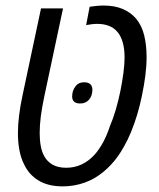

<svg xmlns="http://www.w3.org/2000/svg" viewBox="-20 -660 573 690"><path d="M206.1 9.8Q152.8 9.8 118.2 -11.5Q83.5 -32.7 66.4 -69.8Q54.7 -92.8 49.6 -121.3Q44.4 -149.9 44.4 -181.6Q44.4 -211.4 48.6 -245.1Q52.7 -278.8 61 -317.4L127.4 -629.9H206.5L139.6 -315.4Q130.9 -274.4 126.7 -242.2Q122.6 -210 122.6 -181.6Q122.6 -156.7 126.5 -135.3Q130.4 -113.8 139.6 -97.7Q150.4 -78.6 169.7 -67.9Q189 -57.1 218.3 -57.1Q247.1 -57.1 272.7 -68.8Q298.3 -80.6 319.8 -104Q336.4 -122.6 350.6 -148.7Q364.7 -174.8 375.5 -208Q386.2 -232.4 395.8 -264.9Q405.3 -297.4 412.4 -331.8Q419.4 -366.2 423.6 -398.2Q427.7 -430.2 427.7 -453.6Q427.7 -484.9 420.9 -508.3Q414.1 -531.7 401.4 -545.9Q390.1 -559.6 371.8 -566.9Q353.5 -574.2 329.6 -574.2Q319.8 -574.2 309.8 -573Q299.8 -571.8 289.6 -569.8L302.2 -635.7Q315.4 -637.7 328.1 -638.9Q340.8 -640.1 352.1 -640.1Q392.1 -640.1 421.1 -627.7Q450.2 -615.2 469.2 -592.8Q489.7 -567.9 498.3 -532.5Q506.8 -497.1 506.8 -455.1Q506.8 -423.3 502.4 -388.7Q498 -354 489.7 -314.5Q482.4 -279.3 472.7 -247.1Q462.9 -214.8 451.2 -186.3Q439.5 -157.7 425.8 -133.8Q405.3 -96.2 378.7 -67.9Q352.1 -39.6 322.8 -22Q305.2 -11.2 285.6 -4.2Q266.1 2.9 246.1 6.3Q226.1 9.8 206.1 9.8ZM268.1 -288.1Q253.4 -288.1 246.3 -294.7Q239.3 -301.3 239.3 -313Q239.3 -333.5 250.5 -348.9Q261.7 -364.3 282.2 -364.3Q297.4 -364.3 304.7 -357.2Q312 -350.1 312 -337.4Q312 -316.4 300.3 -302.2Q288.6 -288.1 268.1 -288.1Z"/></svg>

Font: Open Sans SemiCondensed
Style: Italic
Weight: 400
Width: 4
Italic angle: -12°
Designer: Monotype Design Team
Foundry: Monotype Imaging Inc.
Version: Version 3.000